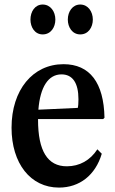

<svg xmlns="http://www.w3.org/2000/svg" viewBox="-20 -818 508 848"><path d="M334.5 -666C370.5 -666 390 -698 390 -731.5C390 -767 368.5 -798 334.5 -798C300.5 -798 279.5 -767 279.5 -731.5C279.5 -698 299 -666 334.5 -666ZM168.5 -666C205 -666 224.5 -698 224.5 -731.5C224.5 -767 203 -798 168.5 -798C134.5 -798 114.5 -767 114.5 -731.5C114.5 -698 133.5 -666 168.5 -666ZM240.5 10.5C331.5 10.5 401.5 -44.5 429.5 -139L410 -158.5C378.5 -110 331.5 -83.5 275 -83.5C190 -83.5 148 -151.5 148 -289V-292H435.5L441.5 -298C438.5 -453 376.5 -534.5 260.5 -534.5C124.5 -534.5 31 -420.5 31 -254C31 -96.5 114.5 10.5 240.5 10.5ZM251.5 -489.5C300.5 -489.5 326.5 -452 326.5 -379.5C326.5 -363 325.5 -348.5 323.5 -341.5L149.5 -333.5C157.5 -433.5 193 -489.5 251.5 -489.5Z"/></svg>

Font: Libre Caslon Condensed SemiBold
Style: Regular
Weight: 600
Designer: Pablo Impallari, Rodrigo Fuenzalida, Katja Schimmel, Ertekin Erdin
Foundry: Pablo Impallari, Rodrigo Fuenzalida
Version: Version 2.000;gftools[0.9.33]